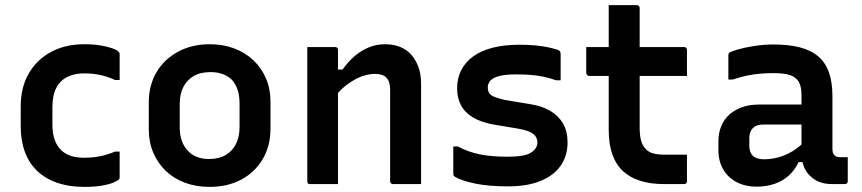

<svg xmlns="http://www.w3.org/2000/svg" viewBox="-20 -720 3370 751"><path d="M309 -547Q347 -547 375 -542Q403 -537 421 -530.5Q439 -524 444 -517Q447 -515 447.5 -513Q448 -511 448 -508Q448 -483 448 -457.5Q448 -432 448 -407H430Q405 -419 375 -426Q345 -433 309 -433Q271 -433 243 -419Q215 -405 200 -376Q185 -347 185 -301V-232Q185 -198 194 -173Q203 -148 220 -132Q236 -117 258 -110Q280 -103 309 -103Q334 -103 355 -106Q376 -109 394.5 -114.5Q413 -120 430 -127H448Q448 -102 448 -76.5Q448 -51 448 -26Q448 -24 447.5 -22Q447 -20 445 -18Q439 -12 421.5 -5Q404 2 376 6.5Q348 11 309 11Q251 11 205 -4.5Q159 -20 126.5 -50.5Q94 -81 77.5 -125.5Q61 -170 61 -226V-304Q61 -378 92.5 -432.5Q124 -487 180 -517Q236 -547 309 -547Z M800 -547Q853 -547 896.5 -530.5Q940 -514 971.5 -484Q1003 -454 1020.5 -413Q1038 -372 1038 -322V-217Q1038 -149 1007.5 -97.5Q977 -46 923.5 -17.5Q870 11 800 11Q747 11 703 -5.5Q659 -22 628 -52Q597 -82 579.5 -123Q562 -164 562 -214V-319Q562 -387 592.5 -438Q623 -489 677 -518Q731 -547 800 -547ZM803 -438Q764 -438 737.5 -422.5Q711 -407 697 -379.5Q683 -352 683 -314V-221Q683 -192 691.5 -168.5Q700 -145 716 -129Q730 -114 751 -106Q772 -98 797 -98Q836 -98 862.5 -113.5Q889 -129 903 -157Q917 -185 917 -222V-315Q917 -347 909 -370Q901 -393 886 -409Q871 -423 850.5 -430.5Q830 -438 803 -438Z M1627 0Q1598 0 1572.5 0Q1547 0 1517 0Q1514 0 1511.5 -1.5Q1509 -3 1507.5 -5Q1506 -7 1506 -11Q1506 -71 1506 -130.5Q1506 -190 1506 -250Q1506 -310 1506 -369Q1506 -401 1491.5 -416Q1477 -431 1447 -431Q1429 -431 1408.5 -425.5Q1388 -420 1366.5 -408Q1345 -396 1325 -379Q1305 -362 1287 -338V-448H1320Q1341 -478 1366.5 -500Q1392 -522 1422 -534.5Q1452 -547 1486 -547Q1519 -547 1545 -536.5Q1571 -526 1589 -505.5Q1607 -485 1617 -457Q1627 -429 1627 -394Q1627 -346 1627 -297Q1627 -248 1627 -199Q1627 -150 1627 -101Q1627 -75 1627 -50Q1627 -25 1627 0ZM1302 0Q1283 0 1265.5 0Q1248 0 1230 0Q1212 0 1193 0Q1190 0 1188 -0.5Q1186 -1 1184.5 -2.5Q1183 -4 1182.5 -6Q1182 -8 1182 -11Q1182 -65 1182 -118Q1182 -171 1182 -224Q1182 -277 1182 -330.5Q1182 -384 1182 -437Q1182 -467 1182 -492.5Q1182 -518 1182 -536Q1204 -536 1222 -536Q1240 -536 1257 -536Q1274 -536 1291 -536Q1295 -536 1297 -534.5Q1299 -533 1300.5 -531Q1302 -529 1302 -525Q1302 -438 1302 -350.5Q1302 -263 1302 -175.5Q1302 -88 1302 0Z M1967 -107Q2032 -107 2057 -123Q2082 -139 2082 -162Q2082 -175 2075.5 -185.5Q2069 -196 2053.5 -203.5Q2038 -211 2011 -216L1910 -233Q1861 -242 1829.5 -261Q1798 -280 1783 -308.5Q1768 -337 1768 -374Q1768 -414 1784 -445.5Q1800 -477 1831 -499.5Q1862 -522 1907.5 -533.5Q1953 -545 2011 -545Q2045 -545 2072.5 -542.5Q2100 -540 2121.5 -535.5Q2143 -531 2159 -526Q2165 -524 2168 -521.5Q2171 -519 2172 -515Q2173 -511 2173 -505Q2173 -485 2173 -457.5Q2173 -430 2173 -406H2155Q2130 -415 2105.5 -420Q2081 -425 2055 -427Q2029 -429 1998 -429Q1957 -429 1932.5 -422.5Q1908 -416 1898 -404.5Q1888 -393 1888 -378Q1888 -365 1893.5 -356Q1899 -347 1914 -341Q1929 -335 1955 -329L2052 -313Q2099 -306 2132 -286.5Q2165 -267 2182.5 -236.5Q2200 -206 2200 -163Q2200 -111 2173 -72Q2146 -33 2094 -12Q2042 9 1968 9Q1932 9 1900.5 6.5Q1869 4 1843.5 -1Q1818 -6 1797 -12.5Q1776 -19 1762 -27Q1757 -30 1755 -32.5Q1753 -35 1753 -42Q1753 -63 1753 -91.5Q1753 -120 1753 -147H1771Q1794 -135 1815.5 -127.5Q1837 -120 1860.5 -115.5Q1884 -111 1910.5 -109Q1937 -107 1967 -107Z M2273 -536H2656Q2661 -536 2664 -533Q2667 -530 2667 -525Q2667 -507 2667 -490.5Q2667 -474 2667 -457.5Q2667 -441 2667 -423H2284Q2282 -423 2280 -424Q2278 -425 2276.5 -426.5Q2275 -428 2274 -430Q2273 -432 2273 -434Q2273 -452 2273 -468.5Q2273 -485 2273 -501.5Q2273 -518 2273 -536ZM2667 -115Q2667 -89 2667 -63Q2667 -37 2667 -11Q2667 -6 2664 -3Q2661 0 2656 0Q2646 0 2636 0Q2626 0 2616 0Q2606 0 2596 0Q2586 0 2576 0Q2525 0 2485 -12.5Q2445 -25 2417.5 -50Q2390 -75 2375.5 -115.5Q2361 -156 2361 -211Q2361 -259 2361 -307.5Q2361 -356 2361 -404.5Q2361 -453 2361 -501.5Q2361 -550 2361 -599Q2361 -624 2361 -649Q2361 -674 2361 -700Q2389 -700 2416.5 -700Q2444 -700 2471 -700Q2474 -700 2476.5 -698.5Q2479 -697 2480.5 -694.5Q2482 -692 2482 -689Q2482 -630 2482 -572Q2482 -514 2482 -455Q2482 -396 2482 -338Q2482 -280 2482 -221Q2482 -189 2488 -168.5Q2494 -148 2508 -135Q2519 -124 2537 -119.5Q2555 -115 2580 -115Q2593 -115 2605.5 -115Q2618 -115 2630.5 -115Q2643 -115 2655 -115Z M3236 -344Q3236 -319 3236 -293.5Q3236 -268 3236 -242.5Q3236 -217 3236 -191Q3236 -165 3236 -141Q3236 -131 3237.5 -124Q3239 -117 3244 -113Q3247 -109 3253 -107Q3259 -105 3268 -105Q3270 -105 3272.5 -105Q3275 -105 3278 -105H3296Q3296 -82 3296 -58.5Q3296 -35 3296 -11Q3296 -6 3293 -3Q3290 0 3285 0Q3280 0 3263.5 0Q3247 0 3234 0Q3207 0 3186 -8Q3165 -16 3148.5 -32Q3132 -48 3123.5 -70.5Q3115 -93 3115 -121Q3115 -153 3115 -187Q3115 -221 3115 -253Q3115 -270 3115 -286Q3115 -302 3115 -318Q3115 -334 3115 -350Q3115 -382 3104 -400.5Q3093 -419 3069.5 -426.5Q3046 -434 3005 -434Q2976 -434 2949.5 -431.5Q2923 -429 2898 -423.5Q2873 -418 2846 -409H2829Q2829 -432 2829 -456.5Q2829 -481 2829 -503Q2829 -507 2830 -509.5Q2831 -512 2832 -513Q2837 -518 2864 -526Q2891 -534 2929 -540Q2967 -546 3005 -546Q3066 -546 3109.5 -534.5Q3153 -523 3181 -499Q3209 -475 3222.5 -436.5Q3236 -398 3236 -344ZM2911 -148Q2911 -124 2925 -110.5Q2939 -97 2968 -97Q2997 -97 3024.5 -104.5Q3052 -112 3079 -128Q3106 -144 3133 -172V-86H3104Q3089 -55 3065.5 -33.5Q3042 -12 3010 -1Q2978 10 2940 10Q2894 10 2860.5 -8Q2827 -26 2808.5 -58Q2790 -90 2790 -133V-167Q2790 -200 2801 -226.5Q2812 -253 2832.5 -271.5Q2853 -290 2882 -300.5Q2911 -311 2947 -311Q2982 -311 3015 -311Q3048 -311 3079 -311Q3110 -311 3140 -311Q3148 -311 3152.5 -296.5Q3157 -282 3158 -264Q3159 -246 3159 -233Q3125 -233 3094.5 -233Q3064 -233 3033 -233Q3002 -233 2968 -233Q2953 -233 2942.5 -229.5Q2932 -226 2924 -218Q2918 -212 2914.5 -202.5Q2911 -193 2911 -182Z"/></svg>

Font: Recursive SemiBold
Style: Regular
Weight: 600
Version: Version 1.085